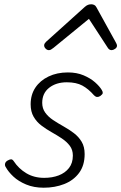

<svg xmlns="http://www.w3.org/2000/svg" viewBox="-20 -857 566 896"><path d="M184 19Q138 19 102 4Q66 -11 42.5 -33Q19 -55 7 -77Q2 -84 3.5 -92.5Q5 -101 14 -107Q24 -113 31 -113.5Q38 -114 44 -105Q67 -70 103 -48.5Q139 -27 186 -27Q224 -27 254 -38.5Q284 -50 302 -73Q320 -96 320 -131Q320 -158 305.5 -177Q291 -196 268.5 -211Q246 -226 221 -240Q196 -254 173.5 -271Q151 -288 137 -312Q123 -336 123 -370Q123 -415 145 -448Q167 -481 206.5 -500Q246 -519 297 -519Q338 -519 370 -505.5Q402 -492 423.5 -473Q445 -454 455 -437Q460 -429 459.5 -423Q459 -417 448 -409Q440 -404 433 -404.5Q426 -405 419 -412Q393 -442 364.5 -457.5Q336 -473 292 -473Q242 -473 209.5 -447.5Q177 -422 177 -377Q177 -351 191 -331.5Q205 -312 227.5 -297Q250 -282 276 -267.5Q302 -253 324.5 -236Q347 -219 361 -195.5Q375 -172 375 -138Q375 -85 349 -50Q323 -15 279.5 2Q236 19 184 19ZM208 -623Q200 -623 193 -630Q186 -637 186 -645Q186 -650 188.5 -654Q191 -658 195 -662L376 -825Q384 -832 391 -834.5Q398 -837 406 -837Q413 -837 419.5 -834Q426 -831 430 -823L520 -660Q523 -655 524.5 -651Q526 -647 526 -644Q526 -635 517 -629Q508 -623 501 -623Q495 -623 490.5 -626Q486 -629 483 -634L395 -769L230 -634Q223 -629 218.5 -626Q214 -623 208 -623Z"/></svg>

Font: Playwrite US Trad ExtraLight
Style: Regular
Weight: 250
Designer: Veronika Burian, José Scaglione
Foundry: TypeTogether
Version: Version 1.003